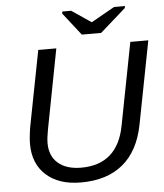

<svg xmlns="http://www.w3.org/2000/svg" viewBox="-59 -926 845 987"><g transform="rotate(-5 363.5 -432.0)"><path d="M319.3 9.8Q205.6 9.8 140.1 -49.1Q74.7 -107.9 74.7 -210.4Q74.7 -231.9 78.4 -262Q82 -292 85.9 -310.1L159.2 -688H252.4L173.3 -276.4Q165 -232.4 165 -206.5Q165 -140.1 207.8 -103Q250.5 -65.9 327.1 -65.9Q420.9 -65.9 477.3 -115.5Q533.7 -165 552.2 -264.2L634.3 -688H727.1L644 -258.8Q617.7 -125.5 535.6 -57.9Q453.6 9.8 319.3 9.8ZM621.1 -863.8 488.8 -747.1H389.2L297.9 -863.8L299.8 -874H345.2L445.3 -806.2H446.3L566.4 -874H623Z"/></g></svg>

Font: Arimo
Style: Italic
Weight: 400
Italic angle: -12°
Designer: Steve Matteson
Foundry: Monotype Imaging Inc.
Version: Version 1.33